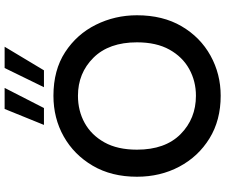

<svg xmlns="http://www.w3.org/2000/svg" viewBox="-92 -874 974 830"><g transform="rotate(-90 395.0 -459.0)"><path d="M46 0ZM46 0ZM396 8Q290 8 211.5 -40.5Q133 -89 89.5 -171Q46 -253 46 -354Q46 -464 93.5 -545Q141 -626 220 -670.5Q299 -715 396 -715Q507 -715 584.5 -664.5Q662 -614 703 -531.5Q744 -449 744 -354Q744 -242 696.5 -161Q649 -80 569.5 -36Q490 8 396 8ZM396 -99Q459 -99 511.5 -128Q564 -157 595.5 -213.5Q627 -270 627 -354Q627 -475 560.5 -542Q494 -609 396 -609Q331 -609 278.5 -580Q226 -551 194.5 -494.5Q163 -438 163 -354Q163 -232 230 -165.5Q297 -99 396 -99ZM343 -756H270L339 -926H430ZM506 -756H433L516 -926H608Z"/></g></svg>

Font: Ulagadi Sans Medium
Style: Regular
Weight: 500
Designer: Ninad Kale (Devanagari), Jonny Pinhorn (Latin)
Foundry: Indian Type Foundry
Version: Version 3.01;March 29, 2020;FontCreator 12.0.0.2522 64-bit; 